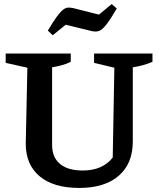

<svg xmlns="http://www.w3.org/2000/svg" viewBox="-20 -916 782 947"><path d="M371 11Q244 11 175.5 -46.5Q107 -104 107 -207L115 -582L8 -606V-652H329V-611Q311 -602 289 -595.5Q267 -589 237 -584V-201Q237 -140 276 -107.5Q315 -75 388 -75Q486 -75 536 -139L544 -582L444 -606V-652H732V-611Q688 -592 635 -584V-218Q635 -109 565.5 -49Q496 11 371 11ZM240 -742 216 -765Q242 -809 260 -833.5Q278 -858 291 -868Q304 -878 315.5 -878.5Q327 -879 341 -876L468 -844L531 -896L556 -874Q524 -819 503.5 -793.5Q483 -768 467.5 -763Q452 -758 431 -763L304 -794Z"/></svg>

Font: Piazzolla SC SemiBold
Style: Regular
Weight: 600
Designer: Juan Pablo del Peral
Foundry: Huerta Tipografica
Version: Version 1.330